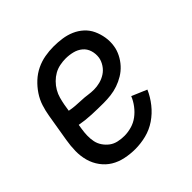

<svg xmlns="http://www.w3.org/2000/svg" viewBox="-145 -655 789 789"><g transform="rotate(-45 250.0 -260.0)"><path d="M210 8Q181 8 152.5 2Q124 -4 101 -18Q78 -32 61.5 -54.5Q45 -77 37.5 -104Q30 -131 30.5 -160.5Q31 -190 36 -219L56 -339Q60 -364 68 -389Q76 -414 91 -436.5Q106 -459 126 -477.5Q146 -496 170 -507.5Q194 -519 219.5 -523.5Q245 -528 270 -528Q295 -528 319.5 -524.5Q344 -521 366 -511.5Q388 -502 405.5 -486Q423 -470 433 -448.5Q443 -427 447 -402.5Q451 -378 447 -353Q444 -333 434 -313Q424 -293 409 -276.5Q394 -260 375 -248.5Q356 -237 335.5 -230Q315 -223 294 -220.5Q273 -218 252 -218Q218 -218 183 -219.5Q148 -221 116 -227L113 -208Q110 -190 109.5 -171.5Q109 -153 112.5 -136Q116 -119 126 -104.5Q136 -90 149.5 -80Q163 -70 180.5 -66Q198 -62 217 -62Q237 -62 258.5 -68Q280 -74 298 -87.5Q316 -101 330 -119.5Q344 -138 352 -158L418 -130Q405 -100 383.5 -73Q362 -46 334 -27Q306 -8 274 0Q242 8 210 8ZM263 -285Q280 -285 297.5 -289.5Q315 -294 330.5 -304Q346 -314 356.5 -330Q367 -346 370 -363Q373 -384 367 -403.5Q361 -423 346 -435.5Q331 -448 311 -453Q291 -458 270 -458Q254 -458 236.5 -454.5Q219 -451 204 -442.5Q189 -434 176 -421Q163 -408 154 -392.5Q145 -377 140.5 -360.5Q136 -344 133 -328L128 -297Q143 -294 160.5 -292.5Q178 -291 195.5 -290.5Q213 -290 229.5 -287.5Q246 -285 263 -285Z"/></g></svg>

Font: Iosevka Custom
Style: Italic
Weight: 400
Italic angle: -9°
Monospace: yes
Designer: Belleve Invis
Foundry: Belleve Invis
Version: Version 30.3.3; ttfautohint (v1.8.3)